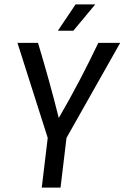

<svg xmlns="http://www.w3.org/2000/svg" viewBox="-20 -849 564 869"><path d="M524 -655H425C371 -542 312 -428 246 -315C218 -428 186 -542 152 -655H59L196 -225L169 0H254L281 -225ZM411 -829H322L242 -710H312Z"/></svg>

Font: Ropa Sans
Style: Italic
Weight: 400
Designer: Botio Nikoltchev
Foundry: Botjo Nikoltchev
Version: Version 1.002